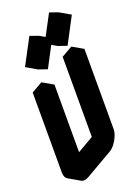

<svg xmlns="http://www.w3.org/2000/svg" viewBox="-227 -1306 1016 1441"><g transform="rotate(-20 281.5 -586.0)"><path d="M433 -85 217 40Q182 60 156 45Q130 30 130 -10V-650L217 -700V-60L433 -185V-825L520 -875V-235Q520 -209 507.5 -179Q495 -149 475.5 -123.5Q456 -98 433 -85ZM140 -849 251 -1058 320 -1034 210 -825ZM339 -964 450 -1173 519 -1149 409 -940ZM520 -875 433 -825 346 -875 433 -925ZM433 -825V-185L346 -235V-875ZM433 -185 217 -60 130 -110 346 -235ZM519 -1149 450 -1173 364 -1223 432 -1199ZM217 -700 130 -650 43 -700 130 -750ZM130 -650V-10Q130 30 156 45L69 -5Q43 -20 43 -60V-700ZM450 -1173 339 -964 253 -1014 364 -1223ZM320 -1034 251 -1058 165 -1108 233 -1084ZM251 -1058 140 -849 54 -899 165 -1108Z"/></g></svg>

Font: Nabla Normal
Style: Regular
Weight: 400
Designer: Arthur Reinders Folmer
Version: Version 1.000